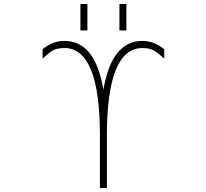

<svg xmlns="http://www.w3.org/2000/svg" viewBox="-20 -949 1040 971"><path d="M520.5 -261.7V2H485.4V-261.7Q485.4 -706.1 305.7 -706.1Q277.3 -706.1 256.3 -698.2Q235.4 -690.4 195.3 -652.3V-700.2Q247.1 -742.2 305.7 -742.2Q461.9 -742.2 502.9 -495.1Q544.9 -742.2 700.2 -742.2Q758.8 -742.2 810.5 -700.2V-652.3Q769.5 -690.4 748.5 -698.2Q727.5 -706.1 700.2 -706.1Q520.5 -706.1 520.5 -261.7ZM386.7 -794.9V-928.7H421.9V-794.9ZM584 -794.9V-928.7H619.1V-794.9Z"/></svg>

Font: Gen Shin Gothic Monospace ExtraLight
Style: Regular
Weight: 200
Designer: [Source Han Sans]
Ryoko NISHIZUKA  (kana & ideographs); Paul D. Hunt (Latin, Greek & Cyrillic); Wenlong ZHANG  (bopomofo
Version: Version 1.002.20150607